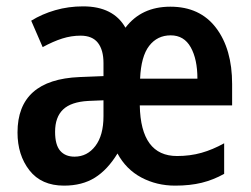

<svg xmlns="http://www.w3.org/2000/svg" viewBox="-20 -573 787 603"><path d="M515 -552Q608 -552 658.5 -485.5Q709 -419 709 -309V-242H419Q422 -83 536 -83Q577 -83 612.5 -93Q648 -103 684 -123V-27Q650 -8 613.5 1Q577 10 530 10Q472 10 424 -15.5Q376 -41 349 -91Q318 -40 278 -15Q238 10 181 10Q110 10 72.5 -38Q35 -86 35 -157Q35 -323 230 -331L305 -334V-375Q305 -416 287.5 -438.5Q270 -461 233 -461Q204 -461 175.5 -452Q147 -443 114 -425L78 -508Q112 -529 153.5 -541Q195 -553 241 -553Q336 -553 374 -486Q424 -552 515 -552ZM516 -462Q474 -462 448.5 -429Q423 -396 420 -326H600Q600 -387 579 -424.5Q558 -462 516 -462ZM257 -256Q203 -253 178 -229Q153 -205 153 -159Q153 -118 169 -99.5Q185 -81 214 -81Q254 -81 279.5 -114.5Q305 -148 305 -208V-258Z"/></svg>

Font: Noto Sans Malayalam Condensed SemiBold
Style: Regular
Weight: 600
Width: 3
Designer: Jelle Bosma - Monotype Design Team
Foundry: Monotype Imaging Inc.
Version: Version 2.104; ttfautohint (v1.8.4.7-5d5b)